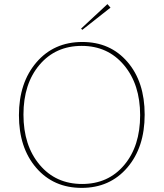

<svg xmlns="http://www.w3.org/2000/svg" viewBox="-20 -903 795 933"><path d="M380 -758 374 -764 502 -883 517 -866ZM380 -699Q516 -699 599.5 -602Q683 -505 683 -346Q683 -187 598.5 -88.5Q514 10 377 10Q240 10 156 -87.5Q72 -185 72 -343Q72 -501 157 -600Q242 -699 380 -699ZM379 -9Q506 -9 583.5 -101Q661 -193 661 -343Q661 -493 582.5 -586.5Q504 -680 377 -680Q250 -680 172 -588Q94 -496 94 -346Q94 -196 172.5 -102.5Q251 -9 379 -9Z"/></svg>

Font: Cantarell Thin
Style: Regular
Weight: 100
Designer: Dave Crossland, Nikolaus Waxweiler, Florian Fecher, Jacques Le Bailly, Eben Sorkin, Alexei Vanyashin, Alexios Zavras, Em
Version: Version 0.303